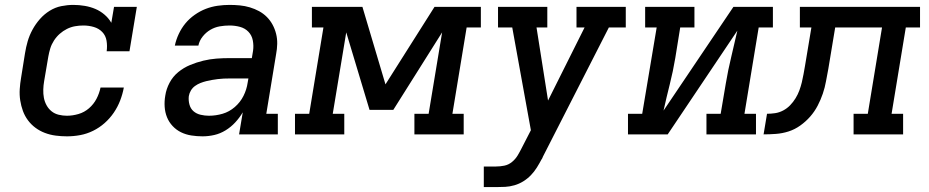

<svg xmlns="http://www.w3.org/2000/svg" viewBox="-20 -548 3790 783"><path d="M253 8Q230 8 207 5Q184 2 163 -6Q142 -14 124.5 -27Q107 -40 94 -57.5Q81 -75 73.5 -95.5Q66 -116 62.5 -138.5Q59 -161 60.5 -184.5Q62 -208 66 -231L82 -331Q86 -356 93 -380Q100 -404 112.5 -427Q125 -450 142.5 -470Q160 -490 182.5 -504Q205 -518 230 -523Q255 -528 279 -528Q303 -528 326 -524Q349 -520 369 -511.5Q389 -503 406 -488.5Q423 -474 434 -455L445 -520H538L508 -339H415Q418 -361 414.5 -382Q411 -403 397 -417.5Q383 -432 362.5 -438Q342 -444 320 -444Q303 -444 286 -441Q269 -438 253 -430Q237 -422 223.5 -410Q210 -398 200 -382.5Q190 -367 185 -350.5Q180 -334 177 -317L160 -217Q157 -200 156.5 -182.5Q156 -165 159 -149Q162 -133 170 -118.5Q178 -104 190.5 -94Q203 -84 219.5 -80Q236 -76 253 -76Q276 -76 300 -83Q324 -90 343 -106.5Q362 -123 373.5 -145Q385 -167 390 -191H485Q480 -164 470 -138Q460 -112 444 -88.5Q428 -65 406.5 -46Q385 -27 359.5 -14.5Q334 -2 307 3Q280 8 253 8Z M806 8Q783 8 760.5 4.5Q738 1 718.5 -8.5Q699 -18 684 -34Q669 -50 661 -70Q653 -90 651.5 -112.5Q650 -135 654 -158Q658 -185 671.5 -210.5Q685 -236 707 -254Q729 -272 755.5 -283Q782 -294 809 -300.5Q836 -307 862.5 -309Q889 -311 916 -311H1007L1012 -341Q1015 -362 1011 -383Q1007 -404 993 -418.5Q979 -433 958.5 -438.5Q938 -444 916 -444Q896 -444 876 -440.5Q856 -437 838 -426.5Q820 -416 806.5 -399Q793 -382 789 -362H693Q698 -386 709 -409.5Q720 -433 736 -452.5Q752 -472 774 -487.5Q796 -503 819.5 -512Q843 -521 867.5 -524.5Q892 -528 916 -528Q937 -528 958 -526Q979 -524 999 -518Q1019 -512 1036.5 -502.5Q1054 -493 1068 -479Q1082 -465 1091.5 -447.5Q1101 -430 1106 -410Q1111 -390 1110.5 -369Q1110 -348 1106 -327L1066 -84H1113V0H955L970 -90Q957 -68 939.5 -49Q922 -30 900 -16.5Q878 -3 854 2.5Q830 8 806 8ZM832 -76Q860 -76 887.5 -84Q915 -92 937.5 -111.5Q960 -131 973 -157Q986 -183 990 -211L993 -228H916Q904 -228 892 -227.5Q880 -227 868.5 -225.5Q857 -224 845 -222Q833 -220 821 -217Q809 -214 797.5 -209.5Q786 -205 775.5 -197.5Q765 -190 758.5 -179Q752 -168 750 -156Q748 -139 752.5 -122Q757 -105 769 -94.5Q781 -84 798 -80Q815 -76 832 -76Z M1183 0V-84H1241L1299 -436H1252V-520H1458L1552 -204L1752 -520H1941V-436H1883L1825 -84H1871V0H1670V-84H1728L1783 -416L1584 -100H1487L1392 -416L1337 -84H1384V0Z M1953 215V131H2003Q2020 131 2037 127.5Q2054 124 2068 112.5Q2082 101 2091 86Q2100 71 2108 55L2109 53Q2109 53 2109 53Q2109 53 2109 53L2145 -17L2069 -436H2011V-520H2212V-436H2168L2215 -138L2364 -436H2331V-520H2532V-436H2463L2194 91Q2193 94 2192 96Q2191 98 2190 100L2189 101Q2180 118 2169.5 135Q2159 152 2145 166.5Q2131 181 2114 191.5Q2097 202 2078 207.5Q2059 213 2040.5 214Q2022 215 2003 215Z M2541 0V-84H2599L2658 -436H2611V-520H2812V-436H2754L2734 -312Q2725 -258 2711.5 -204.5Q2698 -151 2686 -97L2971 -520H3132V-436H3074L3016 -84H3063V0H2861V-84H2919L2940 -208Q2949 -262 2962 -315.5Q2975 -369 2987 -423L2703 0Z M3094 0 3108 -84Q3124 -84 3141 -86.5Q3158 -89 3174 -97.5Q3190 -106 3202.5 -119Q3215 -132 3224.5 -147.5Q3234 -163 3240 -179.5Q3246 -196 3250 -212.5Q3254 -229 3257 -246Q3260 -263 3263 -280L3289 -436H3242V-520H3732V-436H3674L3616 -84H3663V0H3461V-84H3519L3577 -436H3386L3358 -267Q3353 -242 3348.5 -216.5Q3344 -191 3335.5 -166Q3327 -141 3314.5 -117Q3302 -93 3284 -72.5Q3266 -52 3243.5 -36Q3221 -20 3196 -12Q3171 -4 3145 -2Q3119 0 3094 0Z"/></svg>

Font: Iosevka Etoile Medium Oblique
Style: Regular
Weight: 500
Italic angle: -9°
Designer: Belleve Invis
Foundry: Belleve Invis
Version: Version 15.5.2; ttfautohint (v1.8.4)